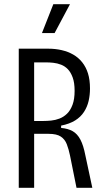

<svg xmlns="http://www.w3.org/2000/svg" viewBox="-20 -891 498 911"><path d="M69 0V-660H209Q243 -660 273 -653Q303 -646 327.5 -632Q352 -618 370 -595.5Q388 -573 397.5 -542.5Q407 -512 407 -471Q407 -440 400.5 -412Q394 -384 378.5 -360Q363 -336 336.5 -319.5Q310 -303 270 -295V-284Q303 -281 325 -268.5Q347 -256 361.5 -228.5Q376 -201 385 -154L418 0H343L312 -154Q306 -183 297 -206.5Q288 -230 268.5 -243Q249 -256 211 -256H142V0ZM142 -317H186Q203 -317 223 -319Q243 -321 262.5 -328.5Q282 -336 298 -351.5Q314 -367 324 -393.5Q334 -420 334 -460Q334 -498 325 -523Q316 -548 302 -562.5Q288 -577 270 -584Q252 -591 233.5 -593Q215 -595 199 -595H142ZM239 -734H179L233 -871H312Z"/></svg>

Font: Bricolage Grotesque Condensed Light
Style: Regular
Weight: 300
Width: 3
Designer: Mathieu Triay
Foundry: Atelier Triay
Version: Version 1.000;gftools[0.9.30]